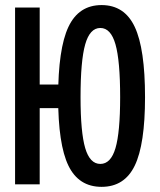

<svg xmlns="http://www.w3.org/2000/svg" viewBox="-20 -723 626 753"><path d="M378.4 9.8Q288.6 9.8 248.3 -73.5Q208 -156.7 208 -341.8Q208 -531.7 248.3 -617.4Q288.6 -703.1 378.4 -703.1Q468.3 -703.1 508.5 -617.4Q548.8 -531.7 548.8 -341.8Q548.8 -156.7 508.5 -73.5Q468.3 9.8 378.4 9.8ZM39.1 0V-693.4H135.7V0ZM79.1 -298.8V-391.6H240.7V-298.8ZM373.5 -80.1Q414.6 -80.1 432.9 -142.1Q451.2 -204.1 451.2 -341.8Q451.2 -484.9 432.9 -549.1Q414.6 -613.3 373.5 -613.3Q332.5 -613.3 314.2 -549.1Q295.9 -484.9 295.9 -341.8Q295.9 -204.1 314.2 -142.1Q332.5 -80.1 373.5 -80.1Z"/></svg>

Font: Cascadia Code
Style: Regular
Weight: 400
Designer: Aaron Bell
Foundry: Saja Typeworks
Version: Version 2404.023